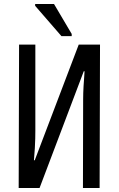

<svg xmlns="http://www.w3.org/2000/svg" viewBox="-20 -936 591 956"><path d="M286 -756 155 -907V-916H249L337 -767V-756ZM73 0 75 -714H156V-286Q156 -268 155.5 -246.5Q155 -225 153.5 -198.5Q152 -172 149 -138H153L372 -714H478L476 0H393L394 -441Q394 -456 394.5 -472.5Q395 -489 396 -506Q397 -523 398.5 -542Q400 -561 401 -581H397L177 0Z"/></svg>

Font: Noto Sans ExtraCondensed
Style: Regular
Weight: 400
Width: 2
Designer: Monotype Design Team
Foundry: Monotype Imaging Inc.
Version: Version 2.013